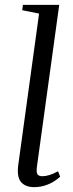

<svg xmlns="http://www.w3.org/2000/svg" viewBox="-20 -763 301 791"><path d="M121.5 8Q84.5 8 66.5 -13.2Q48.5 -34.5 55.5 -85.5L141 -707L71.5 -721L74.5 -743H224L132 -75.5Q129 -52.5 134.5 -44.8Q140 -37 155 -37Q168 -37 184.2 -42Q200.5 -47 219 -57.5L228 -35Q204 -13.5 176.8 -2.8Q149.5 8 121.5 8Z"/></svg>

Font: Merriweather 120pt Light
Style: Italic
Weight: 300
Italic angle: -7.8°
Version: Version 2.101